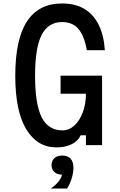

<svg xmlns="http://www.w3.org/2000/svg" viewBox="-20 -836 690 1106"><path d="M305 13Q195 13 131.5 -91Q68 -195 68 -400Q68 -610 135.5 -713Q203 -816 338 -816Q413 -816 465.5 -785Q518 -754 548 -694Q578 -634 584 -547H480Q466 -629 432 -669Q398 -709 338 -709Q258 -709 220 -635Q182 -561 182 -400Q182 -236 220 -160.5Q258 -85 340 -85Q378 -85 408.5 -113Q439 -141 457 -189Q475 -237 475 -296H329V-400H568V0H475V-57H445Q429 -23 392.5 -5Q356 13 305 13ZM338 170Q310 170 293.5 155Q277 140 277 115Q277 90 293.5 75Q310 60 338 60Q366 60 382.5 75Q399 90 399 115Q399 140 382.5 155Q366 170 338 170ZM272 250Q305 228 321.5 204Q338 180 338 162V60Q370 60 386.5 78Q403 96 403 130Q403 158 393.5 190Q384 222 366 250Z"/></svg>

Font: Martian Mono SemiCondensed
Style: Regular
Weight: 400
Width: 4
Designer: Roman Shamin
Foundry: Evil Martians
Version: Version 1.000